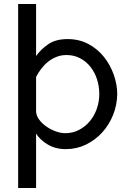

<svg xmlns="http://www.w3.org/2000/svg" viewBox="-20 -730 643 963"><path d="M568 -257Q567 -203 547 -153Q527 -103 492 -65Q457 -27 410.5 -4.5Q364 18 310 18Q258 18 219 -5.5Q180 -29 161 -60V213H71V-710H161V-449Q185 -483 222.5 -508.5Q260 -534 319 -534Q377 -534 423 -509.5Q469 -485 501 -445Q533 -405 550.5 -355.5Q568 -306 568 -257ZM478 -258Q478 -297 466.5 -332.5Q455 -368 433.5 -395Q412 -422 381.5 -438Q351 -454 314 -454Q287 -454 264 -445Q241 -436 222 -421Q203 -406 187.5 -386Q172 -366 161 -344V-173Q161 -152 175 -132Q189 -112 211 -96.5Q233 -81 258.5 -71.5Q284 -62 308 -62Q345 -62 376.5 -78.5Q408 -95 430.5 -122Q453 -149 465.5 -184.5Q478 -220 478 -258Z"/></svg>

Font: PTCRaleway Medium
Style: Regular
Weight: 500
Designer: Matt McInerney, Pablo Impallari, Rodrigo Fuenzalida
Foundry: Matt McInerney, Pablo Impallari, Rodrigo Fuenzalida
Version: Version 3.000g; ttfautohint (v1.5) -l 8 -r 28 -G 28 -x 14 -D